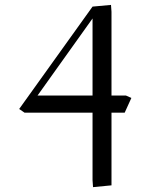

<svg xmlns="http://www.w3.org/2000/svg" viewBox="-20 -459 599 782"><path d="M58.1 -15.1 356.9 -432.1 432.1 -439 434.1 -411.1V-69.8H493.2L515.1 -60.1L487.8 0H434.1V295.9L358.9 303.2L356.9 274.9V0H80.1ZM132.8 -69.8H356.9V-383.8Z"/></svg>

Font: Dehuti
Style: Book
Weight: 400
Version: Version 1.2